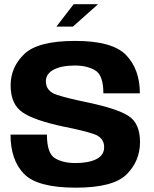

<svg xmlns="http://www.w3.org/2000/svg" viewBox="-20 -872 718 896"><path d="M243.2 -747.9H320.3L437.4 -852.3H323.7ZM334 3.8Q508.8 3.8 571.1 -58.5Q633.4 -120.7 633.4 -209.2Q633.4 -295.6 580.3 -330.5Q527.3 -365.3 382.9 -395.3Q296.2 -413 245.1 -429.6Q194.1 -446.2 194.1 -492.9Q194.1 -527.9 230.7 -547.1Q267.4 -566.2 329.1 -566.2Q386.9 -566.2 424.6 -543.5Q462.4 -520.7 462.4 -436.4H632.7Q632.7 -547.9 569 -614.5Q505.3 -681.1 331 -681.1Q157.4 -681.1 93.5 -620Q29.6 -558.9 29.6 -473.5Q29.6 -386.6 84 -348.5Q138.3 -310.4 277.8 -280.9Q366.1 -263.6 416.1 -247.1Q466 -230.6 466 -185.4Q466 -147.4 429.4 -129.2Q392.8 -111.1 332.5 -111.1Q272.3 -111.1 235.7 -134.2Q199 -157.3 199 -243.8H29.1Q29.1 -125.5 91.7 -60.9Q154.3 3.8 334 3.8Z"/></svg>

Font: Anybody Thin
Style: Regular
Weight: 100
Designer: Tyler Finck
Foundry: Etcetera Type Company
Version: Version 1.114;gftools[0.9.25]